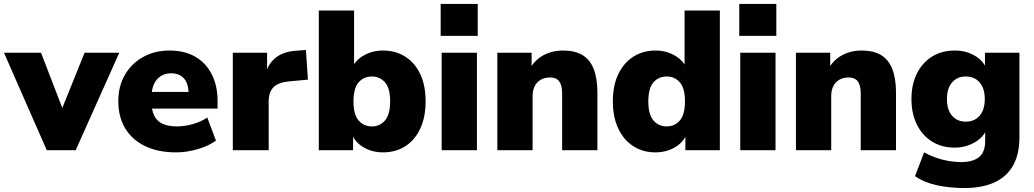

<svg xmlns="http://www.w3.org/2000/svg" viewBox="-39 -758 5217 969"><path d="M197 0 -19 -492H168L292 -170H258L388 -492H563L343 0Z M849 11Q759 11 693.5 -20.5Q628 -52 593 -110Q558 -168 558 -247Q558 -323 591.5 -380.5Q625 -438 683.5 -470.5Q742 -503 817 -503Q892 -503 946 -472Q1000 -441 1029.5 -383.5Q1059 -326 1059 -249V-210H707V-294H929L913 -281Q913 -335 890 -361.5Q867 -388 825 -388Q794 -388 771.5 -373.5Q749 -359 737 -331Q725 -303 725 -261V-252Q725 -205 738.5 -176Q752 -147 781 -133.5Q810 -120 854 -120Q892 -120 933.5 -131.5Q975 -143 1007 -165L1051 -48Q1013 -21 958 -5Q903 11 849 11Z M1136 0V-492H1309V-371H1299Q1309 -431 1349.5 -464.5Q1390 -498 1456 -502L1505 -506L1515 -356L1418 -347Q1365 -342 1341 -317.5Q1317 -293 1317 -245V0Z M1894 11Q1837 11 1792.5 -16.5Q1748 -44 1734 -89H1743V0H1570V-705H1748V-410H1736Q1751 -451 1795 -477Q1839 -503 1894 -503Q1958 -503 2006.5 -472Q2055 -441 2082 -384Q2109 -327 2109 -246Q2109 -167 2082 -109Q2055 -51 2006.5 -20Q1958 11 1894 11ZM1838 -120Q1878 -120 1904 -150Q1930 -180 1930 -246Q1930 -313 1904 -342.5Q1878 -372 1838 -372Q1797 -372 1771 -342.5Q1745 -313 1745 -246Q1745 -180 1771 -150Q1797 -120 1838 -120Z M2185 -577V-738H2372V-577ZM2190 0V-492H2368V0Z M2471 0V-492H2644V-406H2633Q2657 -453 2701.5 -478Q2746 -503 2803 -503Q2862 -503 2900 -480.5Q2938 -458 2957 -410.5Q2976 -363 2976 -291V0H2798V-284Q2798 -314 2791 -332.5Q2784 -351 2770.5 -359Q2757 -367 2737 -367Q2710 -367 2690 -355.5Q2670 -344 2659.5 -323Q2649 -302 2649 -273V0Z M3269 11Q3206 11 3157.5 -20Q3109 -51 3081.5 -109Q3054 -167 3054 -246Q3054 -327 3081.5 -384Q3109 -441 3157.5 -472Q3206 -503 3269 -503Q3324 -503 3368 -477Q3412 -451 3427 -410H3416V-705H3594V0H3420V-89H3429Q3415 -44 3370.5 -16.5Q3326 11 3269 11ZM3326 -120Q3366 -120 3392 -150Q3418 -180 3418 -246Q3418 -313 3392 -342.5Q3366 -372 3326 -372Q3285 -372 3259 -342.5Q3233 -313 3233 -246Q3233 -180 3259 -150Q3285 -120 3326 -120Z M3692 -577V-738H3879V-577ZM3697 0V-492H3875V0Z M3978 0V-492H4151V-406H4140Q4164 -453 4208.5 -478Q4253 -503 4310 -503Q4369 -503 4407 -480.5Q4445 -458 4464 -410.5Q4483 -363 4483 -291V0H4305V-284Q4305 -314 4298 -332.5Q4291 -351 4277.5 -359Q4264 -367 4244 -367Q4217 -367 4197 -355.5Q4177 -344 4166.5 -323Q4156 -302 4156 -273V0Z M4828 191Q4754 191 4689.5 177Q4625 163 4579 131L4625 11Q4651 26 4683.5 37.5Q4716 49 4749 54.5Q4782 60 4811 60Q4872 60 4902.5 34.5Q4933 9 4933 -45V-108H4941Q4926 -66 4880 -39.5Q4834 -13 4780 -13Q4714 -13 4665 -43.5Q4616 -74 4588.5 -129Q4561 -184 4561 -258Q4561 -332 4588.5 -387Q4616 -442 4665 -472.5Q4714 -503 4780 -503Q4836 -503 4880.5 -477Q4925 -451 4940 -409H4932V-492H5106V-66Q5106 20 5074 77Q5042 134 4980 162.5Q4918 191 4828 191ZM4835 -144Q4879 -144 4905 -174Q4931 -204 4931 -258Q4931 -312 4905 -342Q4879 -372 4835 -372Q4792 -372 4766 -342Q4740 -312 4740 -258Q4740 -204 4766 -174Q4792 -144 4835 -144Z"/></svg>

Font: Nunito Sans 12pt Black
Style: Regular
Weight: 900
Designer: Vernon Adams
Foundry: Vernon Adams
Version: Version 3.101;gftools[0.9.27]